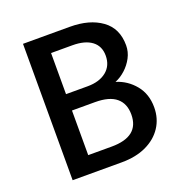

<svg xmlns="http://www.w3.org/2000/svg" viewBox="-126 -813 886 926"><g transform="rotate(-20 317.0 -350.0)"><path d="M91 0V-700H331.5Q432 -700 494 -655.2Q556 -610.5 556 -523.5Q556 -490 540.2 -460.2Q524.5 -430.5 499.5 -408Q474.5 -385.5 447.5 -375Q504.5 -357.5 542.8 -311Q581 -264.5 581 -196.5Q581 -139 551.8 -94.5Q522.5 -50 469.2 -25Q416 0 342.5 0ZM203 -401H314Q374.5 -401 410.5 -430Q446.5 -459 446.5 -510.5Q446.5 -559.5 411.5 -585.8Q376.5 -612 312.5 -612H203ZM203 -88H323.5Q465.5 -88 465.5 -201.5Q465.5 -257.5 430 -287.2Q394.5 -317 321.5 -317H203Z"/></g></svg>

Font: Geologica
Style: Regular
Weight: 400
Designer: Sindre Bremnes, Frode Helland
Foundry: Monokrom Skriftforlag AS
Version: Version 1.010; ttfautohint (v1.8.4.7-5d5b);gftools[0.9.28]